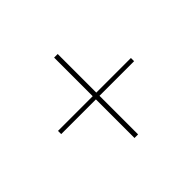

<svg xmlns="http://www.w3.org/2000/svg" viewBox="-102 -663 700 700"><g transform="rotate(-45 248.0 -313.0)"><path d="M257.5 -520V-105.5H239V-520ZM436 -304.5H60V-321H436Z"/></g></svg>

Font: Anek Malayalam Thin
Style: Regular
Weight: 250
Version: Version 1.003